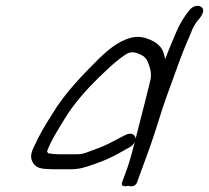

<svg xmlns="http://www.w3.org/2000/svg" viewBox="-20 -640 726 667"><path d="M415.6 -170.9 399.2 -162.7C370.3 -147.6 350.3 -136 322.5 -125.7L290.2 -113.7C271.1 -106.6 264.3 -104 243.2 -104H183.5C165.2 -105 160.2 -105.3 147.6 -107.5C146.4 -108.9 144.4 -111.7 143.4 -114.3C158.7 -154.8 181.9 -189.7 206 -229.5C236.9 -279.8 278.3 -326.5 320.4 -368.1C347.7 -394.1 372 -418.3 397.7 -437.4C420.5 -454.3 431.4 -463.1 455.5 -455.8L472.8 -448.2C482.4 -443.1 489.6 -435 493.9 -423.8C500.6 -405.8 506.3 -392.2 503.6 -366.9C500.8 -351.5 469.5 -230.8 462.1 -201.2C458.4 -187.5 454.6 -172.4 451 -158C450.7 -172 436.1 -181.9 415.6 -170.9ZM420.2 -50.5 404.5 -7.5C397.3 12.3 421.4 6.4 425.4 5.5C426 5.6 448.7 14.1 456.5 -7.5L499.1 -124.5C522.9 -189.8 537 -245.1 560.8 -310.5L605.6 -433.5C618.2 -468.2 629.4 -492.2 642.5 -523.9L642.6 -524.2L642.7 -524.5C649.3 -542.6 655.5 -552.7 664 -565.3C665.1 -566.9 703 -603.6 676.6 -617.4C665.4 -623.3 648.6 -618.2 637.8 -604.4C619.8 -581.7 605.5 -560.2 591.7 -527.1C578.7 -495.6 568.1 -473.1 554 -434.7C552.7 -439.9 550.9 -446.5 549.5 -452.1C544.8 -470.6 533 -484.4 516.5 -494.6C500.6 -502.7 471.9 -519.2 433.2 -508.3C388.5 -496.7 350.6 -462.1 323.4 -436.1C267.8 -380.2 206.6 -319.4 160.1 -241.6C137.4 -206.3 116.7 -171.5 98.9 -132C86.5 -107.6 84.3 -91.5 94.5 -74.9C107.7 -51.8 132.1 -53.5 163.6 -52L163.9 -52H224.2C256.1 -52 275.4 -58.6 300 -67.2L333.9 -79.4C366 -92.3 388 -104.2 415.3 -120.3L430.1 -128.2C438.5 -133 444.7 -139.8 448.2 -146.9C440.1 -114.6 431.7 -82.2 420.2 -50.5Z"/></svg>

Font: Take Off
Style: Moose
Weight: 400
Foundry: Cannot Into Space Fonts
Version: Version 0.89